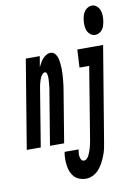

<svg xmlns="http://www.w3.org/2000/svg" viewBox="-150 -820 774 1108"><g transform="rotate(-10 237.0 -266.0)"><path d="M459 -585Q442 -585 429 -596.5Q416 -608 411 -623.5Q406 -639 406 -656Q406 -673 409 -691Q411 -702 415 -713Q419 -724 427 -734Q435 -744 446 -749.5Q457 -755 468 -755Q485 -755 497.5 -743.5Q510 -732 515 -716.5Q520 -701 520 -684Q520 -667 517 -649Q515 -638 511.5 -627Q508 -616 500 -606Q492 -596 481 -590.5Q470 -585 459 -585ZM-46 0 40 -520H122L111 -457Q118 -470 124 -481.5Q130 -493 139.5 -503.5Q149 -514 161 -521Q173 -528 185 -528Q202 -528 212 -516Q222 -504 226 -489Q230 -474 231.5 -458Q233 -442 233.5 -426Q234 -410 233 -394Q232 -378 230.5 -362Q229 -346 227 -329.5Q225 -313 222 -297L173 0H90L142 -314Q143 -320 144 -325.5Q145 -331 145.5 -337Q146 -343 146.5 -349Q147 -355 147.5 -361Q148 -367 148.5 -373Q149 -379 149 -384.5Q149 -390 148.5 -396Q148 -402 147 -407.5Q146 -413 143 -418Q140 -423 134 -423Q127 -423 120.5 -416Q114 -409 110 -401.5Q106 -394 103.5 -386.5Q101 -379 99 -371.5Q97 -364 95 -356.5Q93 -349 92 -341L36 0ZM263 223Q243 223 224.5 216Q206 209 194 196Q182 183 175 165.5Q168 148 165.5 128.5Q163 109 163 89.5Q163 70 167 49H249Q247 60 246 70Q245 80 246.5 90Q248 100 253 109Q258 118 269 118Q279 118 287 109.5Q295 101 299.5 91Q304 81 307.5 71.5Q311 62 314 51.5Q317 41 319 31Q321 21 323 11L393 -415H336L342 -520H493L402 28Q399 49 394.5 69.5Q390 90 382 110Q374 130 364 149.5Q354 169 339 186Q324 203 304 213Q284 223 263 223Z"/></g></svg>

Font: Iosevka SS18 Extrabold
Style: Italic
Weight: 800
Italic angle: -9°
Monospace: yes
Designer: Belleve Invis
Foundry: Belleve Invis
Version: Version 25.1.1; ttfautohint (v1.8.4)